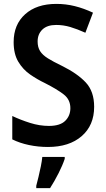

<svg xmlns="http://www.w3.org/2000/svg" viewBox="-20 -744 542 985"><path d="M463 -196Q463 -101 399 -45.5Q335 10 226 10Q176 10 128.5 0Q81 -10 43 -29V-149Q85 -129 134 -113.5Q183 -98 231 -98Q288 -98 314.5 -124Q341 -150 341 -189Q341 -233 307 -259.5Q273 -286 210 -318Q172 -336 135 -361.5Q98 -387 74 -427Q50 -467 50 -528Q50 -618 109 -671Q168 -724 269 -724Q318 -724 364 -712.5Q410 -701 457 -679L418 -576Q376 -595 340.5 -605.5Q305 -616 268 -616Q222 -616 197.5 -592.5Q173 -569 173 -531Q173 -502 185.5 -482Q198 -462 226 -444.5Q254 -427 298 -406Q377 -367 420 -321Q463 -275 463 -196ZM312 71Q301 104 280.5 144.5Q260 185 237 221H166V209Q171 190 177.5 163.5Q184 137 189.5 109.5Q195 82 197 61H312Z"/></svg>

Font: Noto Sans Sinhala UI SemiCondensed SemiBold
Style: Regular
Weight: 600
Width: 4
Designer: Jelle Bosma - Monotype Design Team
Foundry: Monotype Imaging Inc.
Version: Version 2.006; ttfautohint (v1.8.4.7-5d5b)